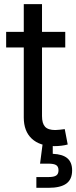

<svg xmlns="http://www.w3.org/2000/svg" viewBox="-20 -691 364 915"><path d="M291 -539.1V-464.8H9.3V-539.1ZM93.3 -671.4H180.2V-137.7Q180.2 -103 194.6 -87.2Q209 -71.3 243.2 -71.3Q252 -71.3 264.9 -72.8Q277.8 -74.2 288.6 -75.7L302.7 -2.4Q289.1 1.5 272.2 3.4Q255.4 5.4 239.3 5.4Q169.4 5.4 131.3 -30.3Q93.3 -65.9 93.3 -130.9ZM153.3 204.1V152.8H210.4Q236.8 152.8 247.8 145.5Q258.8 138.2 258.8 120.6Q258.8 103 247.8 95.9Q236.8 88.9 210.4 88.9H170.9L185.5 -23.4H231.4V0V42Q278.3 43.9 301 63.2Q323.7 82.5 323.7 121.1Q323.7 164.1 295.9 184.1Q268.1 204.1 210.9 204.1Z"/></svg>

Font: Inter 18pt
Style: Regular
Weight: 400
Designer: Rasmus Andersson
Foundry: rsms
Version: Version 4.001;git-66647c0bb